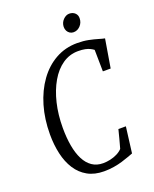

<svg xmlns="http://www.w3.org/2000/svg" viewBox="-169 -1022 900 1123"><g transform="rotate(-20 281.0 -460.0)"><path d="M281 8Q221.5 8 178.8 -16Q136 -40 108.8 -82.5Q81.5 -125 68.8 -181.5Q56 -238 56 -302.5Q56 -398 80 -479.5Q104 -561 148 -622Q192 -683 252.8 -717Q313.5 -751 387.5 -751Q426 -751 457.8 -744.5Q489.5 -738 513.2 -730.8Q537 -723.5 551 -721L521.5 -544H473L471 -678.5Q462.5 -685 450.2 -691.2Q438 -697.5 420.2 -701.2Q402.5 -705 376.5 -705Q323.5 -705 279.8 -675Q236 -645 204.8 -591Q173.5 -537 156.5 -466Q139.5 -395 139.5 -313Q139.5 -251.5 148.5 -201Q157.5 -150.5 176 -114.2Q194.5 -78 223.2 -58.2Q252 -38.5 291.5 -38.5Q313.5 -38.5 336.2 -43.5Q359 -48.5 379.2 -58.5Q399.5 -68.5 413 -83Q417 -97.5 421 -112Q425 -126.5 428.8 -140.8Q432.5 -155 436 -168.8Q439.5 -182.5 443 -196H489.5L469 -34.5Q456.5 -30 437.8 -23Q419 -16 395 -8.8Q371 -1.5 342.2 3.2Q313.5 8 281 8ZM391 -817.5Q378.5 -817.5 368.2 -824Q358 -830.5 352.2 -841.5Q346.5 -852.5 346.5 -866.5Q347.5 -893 365.2 -910.8Q383 -928.5 403 -928.5Q425 -928.5 438.8 -915.2Q452.5 -902 451.5 -881.5Q451 -855 433 -836.2Q415 -817.5 391 -817.5Z"/></g></svg>

Font: Merriweather 24pt SemiCondensed Light
Style: Italic
Weight: 300
Width: 4
Italic angle: -7.8°
Designer: Eben Sorkin
Foundry: Eben Sorkin
Version: Version 2.101